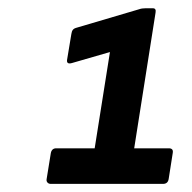

<svg xmlns="http://www.w3.org/2000/svg" viewBox="-20 -791 465 464"><path d="M102.7 -346.6Q97.7 -346.6 94.7 -349.9Q91.7 -353.3 92.7 -358.3L102.8 -420.9Q105.1 -432.6 115.8 -432.6H208.8L245.7 -665.2L154.7 -638.9Q140.7 -634.6 142 -645.9L152.4 -708.6Q153.4 -715.6 156.1 -718.9Q158.7 -722.3 164.7 -723.9L316.4 -768.7Q320 -770 323.7 -770.5Q327.4 -771 331.4 -771H349.6Q357.9 -771 355.9 -760.3L304.3 -432.6H388Q399.7 -432.6 397.4 -420.9L387.6 -358.3Q385.6 -346.6 373.9 -346.6Z"/></svg>

Font: Sofia Sans Hairline
Style: Italic
Weight: 1
Italic angle: -9°
Designer: Botio Nikoltchev, Ani Petrova
Foundry: lettersoup
Version: Version 4.102